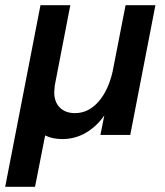

<svg xmlns="http://www.w3.org/2000/svg" viewBox="-42 -520 636 740"><path d="M229 -500 169 -190Q167 -172 167 -165Q167 -127 188.5 -105.5Q210 -84 247 -84Q298 -84 336.5 -127Q375 -170 392 -244L442 -500H557L460 0H345L360 -75Q330 -32 288.5 -8Q247 16 198 16Q160 16 132 2L93 200H-22L114 -500Z"/></svg>

Font: MedMera Sans Semibold
Style: Italic
Weight: 600
Italic angle: -11°
Designer: Kasper Nordkvist
Foundry: UNCUT.wtf
Version: Version 1.300